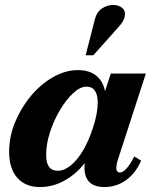

<svg xmlns="http://www.w3.org/2000/svg" viewBox="-20 -744 622 778"><path d="M143 14Q83 14 50 -23.5Q17 -61 17 -129Q17 -190 41 -248.5Q65 -307 105 -355Q145 -403 195 -431.5Q245 -460 296 -460Q363 -460 391.5 -412.5Q420 -365 397 -293L379 -294L429 -446H571L460 -104Q440 -45 466 -45Q478 -45 493 -61.5Q508 -78 524 -110L552 -93Q529 -41 490 -13.5Q451 14 403 14Q345 14 328.5 -27.5Q312 -69 339 -150L353 -131Q319 -64 262 -25Q205 14 143 14ZM214 -52Q240 -52 266.5 -73.5Q293 -95 316 -133.5Q339 -172 356 -224Q366 -253 371 -280Q376 -307 376 -328Q376 -360 364.5 -376.5Q353 -393 331 -393Q305 -393 276.5 -366.5Q248 -340 223 -298Q198 -256 182.5 -208Q167 -160 167 -116Q167 -52 214 -52ZM327 -520 365 -668Q373 -697 394.5 -710.5Q416 -724 438 -724Q460 -724 474.5 -712.5Q489 -701 486 -681Q485 -671 478.5 -659Q472 -647 459 -633L358 -520Z"/></svg>

Font: Baskervville
Style: Bold Italic
Weight: 700
Italic angle: -18°
Version: Version 1.100